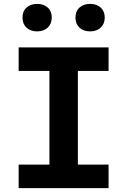

<svg xmlns="http://www.w3.org/2000/svg" viewBox="-20 -976 660 996"><path d="M236.4 0V-730H384V0ZM543.2 -730V-607.9H76.8V-730ZM76.8 -122.1H543.2V0H76.8ZM96.7 -884.9Q96.7 -917.7 117.6 -936.7Q138.5 -955.8 172.9 -955.8Q206.7 -955.8 227.6 -936.7Q248.5 -917.7 248.5 -885.1Q248.5 -852.5 227.6 -832.8Q206.7 -813.2 173 -813.2Q138.5 -813.2 117.6 -832.6Q96.7 -852.1 96.7 -884.9ZM371.5 -884.9Q371.5 -917.7 392.4 -936.7Q413.3 -955.8 447.8 -955.8Q481.5 -955.8 502.4 -936.7Q523.3 -917.7 523.3 -885.1Q523.3 -852.5 502.4 -832.8Q481.5 -813.2 447.8 -813.2Q413.3 -813.2 392.4 -832.6Q371.5 -852.1 371.5 -884.9Z"/></svg>

Font: Monaspace Neon Var
Style: Regular
Weight: 400
Designer: Riley Cran and the Lettermatic Team
Version: Version 1.000 (Monaspace Neon Var)